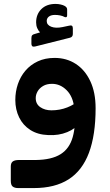

<svg xmlns="http://www.w3.org/2000/svg" viewBox="-20 -709 559 978"><path d="M73 249Q55 249 45 241.5Q35 234 35 212V139Q35 121 45 113.5Q55 106 77 106H162Q243 105 288.5 76.5Q334 48 350.5 -11Q367 -70 362 -161L467 -158Q467 -21 433 69.5Q399 160 329.5 204.5Q260 249 152 249ZM358 -159Q352 -217 319.5 -249.5Q287 -282 245 -282Q218 -282 199.5 -271Q181 -260 171.5 -243.5Q162 -227 162 -209Q162 -179 185.5 -163Q209 -147 242 -147Q285 -147 323 -162Q361 -177 376 -196L387 -85Q366 -54 322.5 -36Q279 -18 225 -21Q172 -23 134.5 -47Q97 -71 77.5 -111Q58 -151 58 -200Q58 -242 71 -280.5Q84 -319 109.5 -349Q135 -379 172.5 -396.5Q210 -414 258 -414Q319 -414 366 -383.5Q413 -353 440 -295.5Q467 -238 467 -158ZM158 -472Q148 -470 144 -474Q140 -478 140 -486V-514Q140 -525 144 -529.5Q148 -534 157 -536L184 -544Q175 -553 169.5 -566Q164 -579 164 -595Q164 -636 190.5 -662.5Q217 -689 263 -689Q277 -689 289.5 -686Q302 -683 309 -679Q322 -672 322 -661V-631Q322 -618 310 -622Q299 -628 286 -630.5Q273 -633 260 -633Q240 -633 229 -624.5Q218 -616 218 -602Q218 -582 240.5 -573Q263 -564 298 -571L331 -578Q342 -581 346.5 -577.5Q351 -574 351 -565V-536Q351 -521 337 -517Z"/></svg>

Font: Rubik SemiBold
Style: Italic
Weight: 600
Italic angle: -12°
Designer: Hubert and Fischer
Foundry: Hubert and Fischer
Version: Version 2.300;gftools[0.9.30]